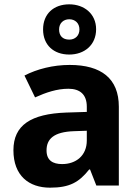

<svg xmlns="http://www.w3.org/2000/svg" viewBox="-20 -857 644 887"><path d="M300 -605C370 -605 424 -649 424 -722C424 -793 369 -837 300 -837C228 -837 179 -793 179 -721C179 -649 228 -605 300 -605ZM300 -674C269 -674 253 -692 253 -721C253 -750 273 -768 300 -768C327 -768 347 -750 347 -721C347 -692 327 -674 300 -674ZM302 -557C225 -557 151 -538 93 -508L142 -407C193 -430 243 -447 296 -447C349 -447 381 -421 381 -364V-340L286 -337C123 -331 42 -279 42 -163C42 -45 114 10 211 10C302 10 345 -15 392 -74H396L425 0H529V-364C529 -494 448 -557 302 -557ZM323 -251 381 -253V-208C381 -138 331 -99 267 -99C224 -99 195 -116 195 -162C195 -214 227 -248 323 -251Z"/></svg>

Font: Noto Sans Adlam
Style: Bold
Weight: 700
Designer: Mark Jamra, Neil Patel
Foundry: JamraPatel LLC
Version: Version 3.001